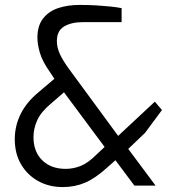

<svg xmlns="http://www.w3.org/2000/svg" viewBox="-20 -754 713 780"><path d="M235 6Q179 6 135 -18.5Q91 -43 65.5 -86.5Q40 -130 40 -189Q40 -241 63 -289Q86 -337 135 -378L201 -434L183 -461Q152 -505 142 -539.5Q132 -574 132 -601Q132 -650 155.5 -679.5Q179 -709 217.5 -721.5Q256 -734 303 -734Q342 -734 373 -732Q404 -730 428.5 -727.5Q453 -725 474 -721V-664H316Q270 -664 240.5 -646.5Q211 -629 211 -587Q211 -562 222.5 -536Q234 -510 261 -473L460 -202L609 -341L638 -307L569 -214L501 -149L612 0H526L449 -103L415 -73Q368 -30 326 -12Q284 6 235 6ZM247 -68Q278 -68 308 -80Q338 -92 373 -127L405 -157L240 -379L188 -334Q147 -300 131.5 -266Q116 -232 116 -197Q116 -138 151.5 -103Q187 -68 247 -68Z"/></svg>

Font: Exo Thin
Style: Regular
Weight: 400
Version: Version 2.000